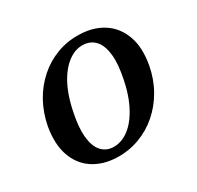

<svg xmlns="http://www.w3.org/2000/svg" viewBox="-112 -595 751 733"><g transform="rotate(-30 263.5 -228.5)"><path d="M317 -468Q378.5 -466.5 422 -438Q465.5 -409.5 484.2 -357.5Q503 -305.5 490 -233Q480 -178.5 454.2 -133Q428.5 -87.5 390.8 -54.8Q353 -22 306.5 -5Q260 12 208.5 10.5Q148 8.5 105.2 -19.8Q62.5 -48 44.2 -100Q26 -152 38.5 -224.5Q49 -279.5 74.2 -324.8Q99.5 -370 136.8 -402.8Q174 -435.5 219.8 -452.5Q265.5 -469.5 317 -468ZM210.5 -31Q232 -29 253 -36.8Q274 -44.5 293 -61Q312 -77.5 328.5 -102.8Q345 -128 357.8 -161Q370.5 -194 378.5 -234.5Q391.5 -297 387 -338.5Q382.5 -380 364 -401.8Q345.5 -423.5 315 -426.5Q293.5 -428.5 273.2 -420.8Q253 -413 234.2 -396.5Q215.5 -380 199.2 -355Q183 -330 170.5 -296.8Q158 -263.5 150 -223Q137 -160.5 141.2 -119Q145.5 -77.5 163.5 -55.8Q181.5 -34 210.5 -31Z"/></g></svg>

Font: Fraunces
Style: Italic
Weight: 400
Italic angle: -16°
Version: Version 1.000;[b76b70a41]